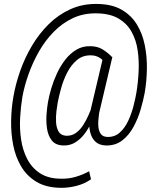

<svg xmlns="http://www.w3.org/2000/svg" viewBox="-20 -714 801 956"><path d="M700.7 -252.9Q693.8 -215.8 680.7 -170.2Q667.5 -124.5 645 -82.8Q622.6 -41 588.4 -14.6Q554.2 11.7 506.3 10.3Q474.6 8.8 456.8 -7.1Q439 -22.9 431.4 -47.6Q423.8 -72.3 423.8 -100.1Q423.8 -127.9 427.7 -151.4L493.7 -430.7H539.6L473.6 -151.4Q472.2 -138.2 470 -118.4Q467.8 -98.6 470.2 -79.3Q472.7 -60.1 482.4 -46.6Q492.2 -33.2 513.7 -32.2Q550.8 -30.8 576.7 -54.2Q602.5 -77.6 619.1 -114Q635.7 -150.4 645.3 -188.5Q654.8 -226.6 659.2 -252.9Q667.5 -303.2 670.2 -357.7Q672.9 -412.1 665.5 -463.1Q658.2 -514.2 635.3 -555.4Q612.3 -596.7 570.3 -621.6Q528.3 -646.5 461.9 -647.5Q396.5 -648.9 343 -623.8Q289.6 -598.6 247.3 -555.4Q205.1 -512.2 174.1 -457.8Q143.1 -403.3 122.1 -344.5Q101.1 -285.6 91.3 -230.5Q83.5 -184.1 80.3 -128.9Q77.1 -73.7 85 -20Q92.8 33.7 115.5 77.6Q138.2 121.6 179.4 148.7Q220.7 175.8 285.2 175.8Q321.3 176.8 356.7 166.5Q392.1 156.2 423.8 138.7L433.1 178.7Q400.9 201.2 361.1 211.4Q321.3 221.7 282.2 221.2Q209.5 220.2 161.4 191.2Q113.3 162.1 85.2 114.5Q57.1 66.9 45.7 8.1Q34.2 -50.8 35.4 -113Q36.6 -175.3 46.4 -231Q57.1 -293.9 80.1 -359.6Q103 -425.3 138.7 -485.6Q174.3 -545.9 222.2 -593.3Q270 -640.6 330.8 -668.2Q391.6 -695.8 464.8 -694.3Q537.6 -693.4 585.7 -665.5Q633.8 -637.7 661.6 -592Q689.5 -546.4 700.9 -489Q712.4 -431.6 711.4 -370.8Q710.4 -310.1 700.7 -252.9ZM267.6 -205.1Q264.6 -189 261.2 -162.1Q257.8 -135.3 259 -107.4Q260.3 -79.6 271 -60.1Q281.7 -40.5 307.6 -38.1Q335.9 -36.6 357.2 -51.5Q378.4 -66.4 394 -90.8Q409.7 -115.2 420.9 -141.1Q432.1 -167 440.4 -187.5L457.5 -157.7Q447.3 -131.3 433.3 -101.6Q419.4 -71.8 399.7 -45.9Q379.9 -20 353.5 -4.2Q327.1 11.7 293.9 10.3Q255.9 8.8 237.5 -15.1Q219.2 -39.1 214.1 -74Q209 -108.9 211.7 -144.5Q214.4 -180.2 218.8 -205.1Q224.1 -235.8 235.1 -273.2Q246.1 -310.5 263.4 -348.1Q280.8 -385.7 304.9 -416.7Q329.1 -447.8 360.6 -466.6Q392.1 -485.4 431.6 -483.9Q465.3 -483.4 489.3 -469Q513.2 -454.6 536.1 -432.1L504.9 -397.9Q492.2 -417 474.4 -427.5Q456.5 -438 433.6 -438.5Q392.6 -439.5 363.5 -415.3Q334.5 -391.1 315.2 -353.8Q295.9 -316.4 284.7 -275.9Q273.4 -235.4 267.6 -205.1Z"/></svg>

Font: Roboto Condensed Light
Style: Italic
Weight: 300
Italic angle: -12°
Designer: Christian Robertson
Foundry: Google
Version: Version 3.0; 2020